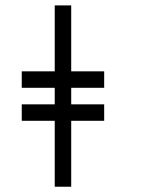

<svg xmlns="http://www.w3.org/2000/svg" viewBox="-20 -708 540 728"><path d="M375 -250V-312.5H250V-375H375V-437.5H250Q250 -437.5 250 -687.5H187.5Q187.5 -687.5 187.5 -437.5H62.5V-375H187.5V-312.5H62.5V-250H187.5Q187.5 -250 187.5 0H250Q250 0 250 -250Z"/></svg>

Font: CalcUnifontExMono
Style: Regular
Weight: 500
Version: Version 15.0.06